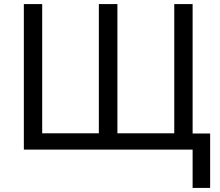

<svg xmlns="http://www.w3.org/2000/svg" viewBox="-20 -734 1081 942"><path d="M1011 -79V188H925V0H97V-714H187V-80H465V-714H556V-80H835V-714H925V-79Z"/></svg>

Font: RS Noto Sans
Style: Regular
Weight: 400
Designer: Monotype Design Team
Foundry: Monotype Imaging Inc.
Version: Version 3.10